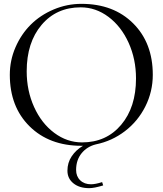

<svg xmlns="http://www.w3.org/2000/svg" viewBox="-20 -747 842 994"><path d="M508.8 195.8 514.2 212.9Q467.8 227.1 441.9 227.1Q391.1 227.1 360.1 202.1Q329.1 177.2 329.1 136.7Q329.1 95.2 351.1 62.3Q373 29.3 409.7 7.8H401.9Q234.9 7.8 132.8 -93.3Q30.8 -194.3 30.8 -359.9Q30.8 -434.6 60.3 -502.4Q89.8 -570.3 139.4 -619.6Q189 -668.9 257.8 -698Q326.7 -727.1 401.9 -727.1Q567.9 -727.1 669.4 -626Q771 -524.9 771 -359.9Q771 -272.5 732.4 -195.8Q693.8 -119.1 626.7 -67.9Q559.6 -16.6 476.1 0.5Q430.7 11.7 402.3 46.6Q374 81.5 374 132.8Q374 166 395.3 186.5Q416.5 207 451.2 207Q473.6 207 508.8 195.8ZM404.8 -9.8Q530.3 -9.8 607.2 -100.8Q684.1 -191.9 684.1 -340.8Q684.1 -440.9 645.8 -525.6Q607.4 -610.4 541.5 -659.7Q475.6 -709 397.9 -709Q272 -709 195.1 -617.9Q118.2 -526.9 118.2 -377.9Q118.2 -277.8 156.5 -193.1Q194.8 -108.4 261 -59.1Q327.1 -9.8 404.8 -9.8Z"/></svg>

Font: FoglihtenNo07calt
Style: Regular
Weight: 500
Designer: gluk (gluksza@wp.pl)
Foundry: gluk (gluksza@wp.pl)
Version: Version 0.844